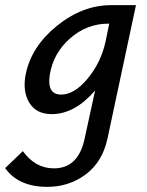

<svg xmlns="http://www.w3.org/2000/svg" viewBox="-81 -438 571 747"><path d="M352 -418H448L337 102Q317 193 252 241Q187 289 103 289Q-9 289 -61 216L8 150Q56 217 129 217Q225 217 249 98L289 -86Q210 6 120 6Q60 6 33 -38.5Q6 -83 19 -149Q41 -257 140.5 -337.5Q240 -418 352 -418ZM157 -70Q209 -70 261 -133.5Q313 -197 330 -278L344 -346H341Q257 -346 192 -289Q127 -232 113 -149Q100 -70 157 -70Z"/></svg>

Font: EauTestInfant Semibold
Style: Italic
Weight: 600
Italic angle: -12°
Designer: Christian Thalmann (Catharsis Fonts)
Version: Version 0.001;PS 000.001;hotconv 1.0.88;makeotf.lib2.5.64775